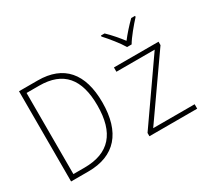

<svg xmlns="http://www.w3.org/2000/svg" viewBox="-138 -1040 1476 1316"><g transform="rotate(-30 600.0 -382.0)"><path d="M883 -606H919C943 -648 1000 -716 1037 -756V-764H1007C971 -729 930 -683 901 -645C872 -683 833 -729 796 -764H767V-756C804 -716 859 -648 883 -606ZM90 0H227C436 0 547 -125 547 -363C547 -592 442 -714 238 -714H90ZM216 -36H129V-678H228C420 -678 507 -570 507 -362C507 -144 413 -36 216 -36ZM710 0H1088V-35H760L1088 -503V-530H735V-496H1038L710 -26Z"/></g></svg>

Font: Noto Sans Mono ExtraLight
Style: Regular
Weight: 200
Designer: Monotype Design Team
Foundry: Monotype Imaging Inc.
Version: Version 2.014